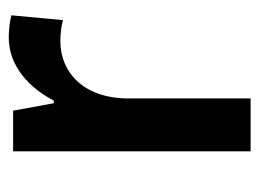

<svg xmlns="http://www.w3.org/2000/svg" viewBox="-97 -496 593 439"><g transform="rotate(-90 199.5 -276.5)"><path d="M333 -553C268 -553 218 -506 189 -450H183L166 -543H73V0H194V-280C194 -381 253 -435 325 -435C341 -435 360 -433 373 -429L384 -547C369 -551 349 -553 333 -553Z"/></g></svg>

Font: Noto Sans Arabic SemCond SemBd
Style: Regular
Weight: 600
Width: 4
Designer: Monotype Design Team, Nadine Chahine, Nizar Qandah and Khaled Hosny
Foundry: Monotype Imaging Inc.
Version: Version 2.012